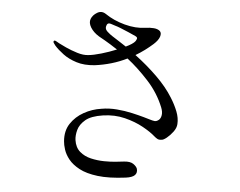

<svg xmlns="http://www.w3.org/2000/svg" viewBox="-53 -820 1105 884"><g transform="rotate(5 500.0 -378.0)"><path d="M733 -391Q752 -361 764 -330.5Q776 -300 774 -272Q773 -254 759.5 -236Q746 -218 731 -206Q716 -194 708 -194Q696 -192 688.5 -196Q681 -200 673 -207Q653 -225 616 -245.5Q579 -266 531 -278Q483 -290 429 -282Q375 -274 349.5 -252.5Q324 -231 317 -205Q310 -179 313 -158Q318 -124 339.5 -105.5Q361 -87 391 -80Q421 -73 452.5 -72.5Q484 -72 509 -75Q534 -78 545 -79Q573 -82 587.5 -72Q602 -62 606 -51Q611 -33 600 -21.5Q589 -10 559 -6Q481 4 428.5 -2.5Q376 -9 343.5 -26.5Q311 -44 293.5 -66Q276 -88 269 -110Q262 -132 261 -148Q257 -196 279.5 -230Q302 -264 339.5 -285Q377 -306 420 -312Q454 -318 491 -315Q528 -312 561 -304.5Q594 -297 617 -290.5Q640 -284 646 -282Q659 -278 668 -277Q677 -276 687 -284Q696 -291 698.5 -306.5Q701 -322 693 -342Q667 -407 618 -460.5Q569 -514 519 -553Q485 -536 447.5 -525Q410 -514 371 -509Q323 -504 286.5 -515.5Q250 -527 224.5 -546Q199 -565 183 -583Q179 -588 175 -594Q171 -600 174 -604Q177 -608 185 -603.5Q193 -599 200 -595Q209 -590 233 -579Q257 -568 286 -559Q315 -550 338 -553Q361 -555 397 -565.5Q433 -576 467 -590Q432 -613 407.5 -627Q383 -641 379 -643Q353 -659 340 -680.5Q327 -702 334 -720Q341 -738 361 -750Q381 -762 401 -749Q440 -722 492 -708Q544 -694 589 -701Q609 -704 627.5 -702.5Q646 -701 656 -692Q665 -683 659.5 -666Q654 -649 633 -630Q615 -614 595.5 -599.5Q576 -585 554 -572Q609 -531 656.5 -484.5Q704 -438 733 -391ZM441 -649Q457 -639 473 -628.5Q489 -618 506 -607Q521 -614 532.5 -621.5Q544 -629 549 -636Q553 -642 554.5 -648Q556 -654 546 -659Q533 -665 512.5 -674Q492 -683 474 -690Q456 -697 451 -698Q444 -700 429.5 -705Q415 -710 410 -699Q402 -681 416.5 -668Q431 -655 441 -649Z"/></g></svg>

Font: Shippori Mincho TTF
Style: Regular
Weight: 400
Version: Version 2.100